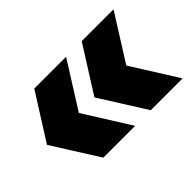

<svg xmlns="http://www.w3.org/2000/svg" viewBox="-81 -714 860 860"><g transform="rotate(-45 349.0 -284.0)"><path d="M177 -65.5 39 -284.5 177 -503H378.5L241 -284.5L378.5 -65.5ZM477.5 -65.5 339.5 -284.5 477.5 -503H679L541.5 -284.5L679 -65.5Z"/></g></svg>

Font: Encode Sans SemiExpanded SemiExpanded ExtraBold
Style: Regular
Weight: 800
Width: 6
Designer: Multiple Designers
Foundry: Impallari Type
Version: Version 3.000; ttfautohint (v1.8.3) -l 8 -r 50 -G 200 -x 14 